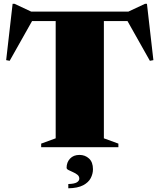

<svg xmlns="http://www.w3.org/2000/svg" viewBox="-20 -776 841 1012"><path d="M604 -19V0H197V-19L273.5 -47V-665H149L31 -455.5L12.5 -459L46.5 -756H56.5L144 -715H657L744.5 -756H754.5L788.5 -459L770 -455.5L652 -665H527.5V-47ZM340 194Q372.5 193 385.2 185Q398 177 398 165.5Q398 153 388 145Q378 137 364.5 131.2Q351 125.5 341 120.2Q331 115 331 108.5Q331 79.5 349.2 60Q367.5 40.5 399 40.5Q428.5 40.5 449.2 59.5Q470 78.5 470 116Q470 140 458.2 162.8Q446.5 185.5 418.2 200.5Q390 215.5 340 216.5Z"/></svg>

Font: Newsreader 72pt ExtraBold
Style: Regular
Weight: 800
Designer: Hugues Gentile
Foundry: Production Type
Version: Version 1.003; ttfautohint (v1.8.3)